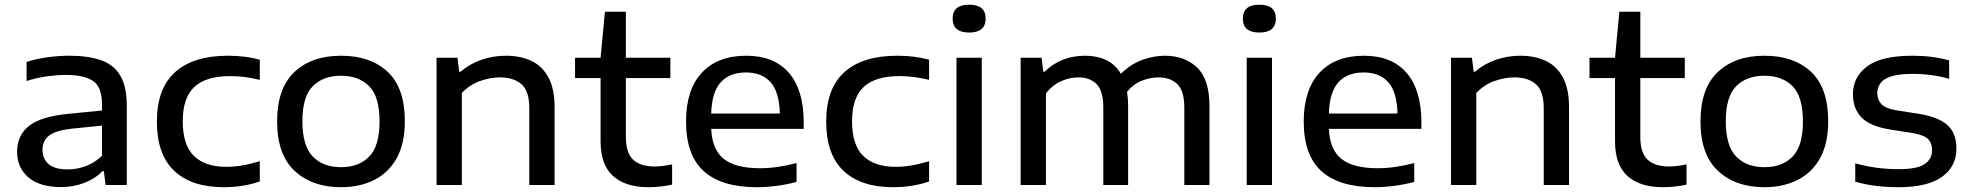

<svg xmlns="http://www.w3.org/2000/svg" viewBox="-20 -790 8416 820"><path d="M241 9Q149.5 9 101.2 -32.5Q53 -74 53 -142Q53 -213.5 106 -253.8Q159 -294 278.5 -304.5L415.5 -318V-345Q415.5 -418.5 377.5 -444.2Q339.5 -470 260.5 -470Q225 -470 180.8 -464Q136.5 -458 93.5 -444V-525.5Q134.5 -539 183.2 -545.5Q232 -552 275.5 -552Q358 -552 412.5 -532.5Q467 -513 494.2 -466.2Q521.5 -419.5 521.5 -338.5V0H431L423.5 -59H417.5Q387 -27 340.2 -9Q293.5 9 241 9ZM161.5 -150.5Q161.5 -111.5 187.8 -89Q214 -66.5 269.5 -66.5Q309 -66.5 347 -80.8Q385 -95 415.5 -124.5V-253.5L286.5 -240.5Q218 -233 189.8 -211Q161.5 -189 161.5 -150.5Z M936 9.5Q798 9.5 724 -60.5Q650 -130.5 650 -271Q650 -411.5 727.8 -481.8Q805.5 -552 953.5 -552Q1029 -552 1089.5 -535V-449Q1057.5 -456.5 1027.2 -460.8Q997 -465 962.5 -465Q860 -465 810.2 -418.8Q760.5 -372.5 760.5 -272.5Q760.5 -170.5 808.2 -124Q856 -77.5 946.5 -77.5Q978.5 -77.5 1012.2 -83Q1046 -88.5 1089.5 -101.5V-15Q1055.5 -3 1016.2 3.2Q977 9.5 936 9.5Z M1436.5 9.5Q1313.5 9.5 1238.5 -60Q1163.5 -129.5 1163.5 -272Q1163.5 -412.5 1237.2 -482.2Q1311 -552 1436.5 -552Q1562.5 -552 1635.8 -483.2Q1709 -414.5 1709 -272Q1709 -178 1674.8 -115.5Q1640.5 -53 1579 -21.8Q1517.5 9.5 1436.5 9.5ZM1436.5 -76Q1512.5 -76 1556.8 -121.2Q1601 -166.5 1601 -271Q1601 -377 1556.8 -421.8Q1512.5 -466.5 1436.5 -466.5Q1360 -466.5 1315.8 -421.8Q1271.5 -377 1271.5 -272.5Q1271.5 -167 1315.8 -121.5Q1360 -76 1436.5 -76Z M1844.5 0V-543.5H1934L1941 -484H1947.5Q1985.5 -517 2035.8 -534.5Q2086 -552 2141 -552Q2202.5 -552 2249.2 -530Q2296 -508 2322.2 -459.5Q2348.5 -411 2348.5 -333V0H2240.5V-328.5Q2240.5 -401 2207.2 -430.2Q2174 -459.5 2115 -459.5Q2074.5 -459.5 2030.2 -444Q1986 -428.5 1952.5 -393V0Z M2749.5 9.5Q2651 9.5 2598 -38.5Q2545 -86.5 2545 -186.5V-456.5H2436V-543.5H2545L2563.5 -740H2653V-543.5H2843V-456.5H2653V-206.5Q2653 -136.5 2684.2 -107.8Q2715.5 -79 2776.5 -79Q2807.5 -79 2850.5 -88V-1.5Q2800 9.5 2749.5 9.5Z M3212 9.5Q3062.5 9.5 2986.2 -58.5Q2910 -126.5 2910 -271Q2910 -407 2977.5 -479.5Q3045 -552 3167 -552Q3286 -552 3349.2 -479Q3412.5 -406 3412.5 -268V-239.5H3017.5Q3021.5 -150.5 3071.5 -111Q3121.5 -71.5 3227 -71.5Q3263 -71.5 3302.2 -77.2Q3341.5 -83 3382 -93.5V-13Q3336 -1 3294 4.2Q3252 9.5 3212 9.5ZM3165.5 -480.5Q3095.5 -480.5 3057.8 -438.2Q3020 -396 3017.5 -305H3310.5Q3308.5 -395.5 3271.8 -438Q3235 -480.5 3165.5 -480.5Z M3794.5 9.5Q3656.5 9.5 3582.5 -60.5Q3508.5 -130.5 3508.5 -271Q3508.5 -411.5 3586.2 -481.8Q3664 -552 3812 -552Q3887.5 -552 3948 -535V-449Q3916 -456.5 3885.8 -460.8Q3855.5 -465 3821 -465Q3718.5 -465 3668.8 -418.8Q3619 -372.5 3619 -272.5Q3619 -170.5 3666.8 -124Q3714.5 -77.5 3805 -77.5Q3837 -77.5 3870.8 -83Q3904.5 -88.5 3948 -101.5V-15Q3914 -3 3874.8 3.2Q3835.5 9.5 3794.5 9.5Z M4065 0V-543.5H4173V0ZM4119 -651Q4048.5 -651 4048.5 -710.5Q4048.5 -770 4119 -770Q4189.5 -770 4189.5 -710.5Q4189.5 -651 4119 -651Z M4339 0V-543.5H4428.5L4435.5 -484H4442Q4510.5 -552 4615 -552Q4664.5 -552 4703.8 -533.8Q4743 -515.5 4767 -475Q4811 -517.5 4860 -534.8Q4909 -552 4954.5 -552Q5039.5 -552 5092.5 -501.8Q5145.5 -451.5 5145.5 -335.5V0H5038V-330Q5038 -402.5 5007.8 -431Q4977.5 -459.5 4928.5 -459.5Q4893 -459.5 4857 -445.5Q4821 -431.5 4793.5 -398Q4798 -369.5 4798 -336.5V0H4692V-330Q4692 -402.5 4663.2 -431Q4634.5 -459.5 4586 -459.5Q4548 -459.5 4511.2 -443Q4474.5 -426.5 4447 -391.5V0Z M5304.5 0V-543.5H5412.5V0ZM5358.5 -651Q5288 -651 5288 -710.5Q5288 -770 5358.5 -770Q5429 -770 5429 -710.5Q5429 -651 5358.5 -651Z M5850 9.5Q5700.5 9.5 5624.2 -58.5Q5548 -126.5 5548 -271Q5548 -407 5615.5 -479.5Q5683 -552 5805 -552Q5924 -552 5987.2 -479Q6050.5 -406 6050.5 -268V-239.5H5655.5Q5659.5 -150.5 5709.5 -111Q5759.5 -71.5 5865 -71.5Q5901 -71.5 5940.2 -77.2Q5979.5 -83 6020 -93.5V-13Q5974 -1 5932 4.2Q5890 9.5 5850 9.5ZM5803.5 -480.5Q5733.5 -480.5 5695.8 -438.2Q5658 -396 5655.5 -305H5948.5Q5946.5 -395.5 5909.8 -438Q5873 -480.5 5803.5 -480.5Z M6177 0V-543.5H6266.5L6273.5 -484H6280Q6318 -517 6368.2 -534.5Q6418.5 -552 6473.5 -552Q6535 -552 6581.8 -530Q6628.5 -508 6654.8 -459.5Q6681 -411 6681 -333V0H6573V-328.5Q6573 -401 6539.8 -430.2Q6506.5 -459.5 6447.5 -459.5Q6407 -459.5 6362.8 -444Q6318.5 -428.5 6285 -393V0Z M7082 9.5Q6983.5 9.5 6930.5 -38.5Q6877.5 -86.5 6877.5 -186.5V-456.5H6768.5V-543.5H6877.5L6896 -740H6985.5V-543.5H7175.5V-456.5H6985.5V-206.5Q6985.5 -136.5 7016.8 -107.8Q7048 -79 7109 -79Q7140 -79 7183 -88V-1.5Q7132.5 9.5 7082 9.5Z M7515.5 9.5Q7392.5 9.5 7317.5 -60Q7242.5 -129.5 7242.5 -272Q7242.5 -412.5 7316.2 -482.2Q7390 -552 7515.5 -552Q7641.5 -552 7714.8 -483.2Q7788 -414.5 7788 -272Q7788 -178 7753.8 -115.5Q7719.5 -53 7658 -21.8Q7596.5 9.5 7515.5 9.5ZM7515.5 -76Q7591.5 -76 7635.8 -121.2Q7680 -166.5 7680 -271Q7680 -377 7635.8 -421.8Q7591.5 -466.5 7515.5 -466.5Q7439 -466.5 7394.8 -421.8Q7350.5 -377 7350.5 -272.5Q7350.5 -167 7394.8 -121.5Q7439 -76 7515.5 -76Z M8088.5 9.5Q8038 9.5 7991.5 3.8Q7945 -2 7903.5 -14V-92.5Q7950 -79.5 7995.8 -73.5Q8041.5 -67.5 8089 -67.5Q8167.5 -67.5 8199.5 -89Q8231.5 -110.5 8231.5 -148.5Q8231.5 -179.5 8214 -196.5Q8196.5 -213.5 8147.5 -222L8051.5 -237Q7965.5 -251 7929.5 -289Q7893.5 -327 7893.5 -388Q7893.5 -460.5 7953.8 -506.2Q8014 -552 8148 -552Q8233.5 -552 8304.5 -532V-453.5Q8230 -474.5 8149 -474.5Q8090 -474.5 8057 -463.8Q8024 -453 8010.8 -434.2Q7997.5 -415.5 7997.5 -392.5Q7997.5 -366 8013.8 -346.8Q8030 -327.5 8078.5 -319L8174.5 -304Q8256.5 -291 8296 -256.8Q8335.5 -222.5 8335.5 -155Q8335.5 -79 8274 -34.8Q8212.5 9.5 8088.5 9.5Z"/></svg>

Font: Encode Sans Expanded Medium
Style: Regular
Weight: 500
Width: 7
Designer: Multiple Designers
Foundry: Impallari Type
Version: Version 3.000; ttfautohint (v1.8.3) -l 8 -r 50 -G 200 -x 14 